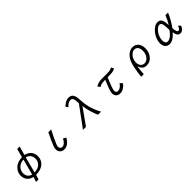

<svg xmlns="http://www.w3.org/2000/svg" viewBox="515 -2841 4970 4970"><g transform="rotate(-45 3000.0 -355.5)"><path d="M588.9 -830.1H678.2L611.3 -586.9Q720.2 -559.1 774.9 -494.1Q835.9 -422.9 835.9 -316.9Q835.9 -202.1 765.6 -123Q668 -13.2 460.9 -8.8L421.9 119.1H331.1L375 -17.1Q282.2 -38.6 229.5 -94.7Q162.1 -166.5 162.1 -274.9Q162.1 -360.8 210 -434.1Q307.6 -583.5 524.9 -590.8ZM508.3 -520Q420.4 -516.6 357.9 -474.1Q301.8 -436 273.4 -376.5Q251 -329.1 251 -274.9Q251 -203.1 288.6 -152.3Q324.7 -104 394 -87.9ZM590.3 -518.1 478 -81.1Q549.8 -84.5 593.8 -101.1Q665.5 -127.9 705.6 -183.6Q747.1 -241.2 747.1 -316.9Q747.1 -402.3 696.8 -458.5Q658.2 -501.5 590.3 -518.1Z M1696.8 -137.7Q1591.8 43.9 1449.2 43.9Q1369.6 43.9 1324.7 -5.9Q1285.6 -49.8 1285.6 -115.2Q1285.6 -159.2 1307.1 -217.3Q1342.3 -311 1447.8 -531.7L1463.9 -564.9H1567.9Q1452.6 -341.8 1396 -205.1Q1375 -153.3 1375 -122.6Q1375 -87.4 1393.1 -65.4Q1414.1 -39.1 1451.2 -39.1Q1543.9 -39.1 1619.6 -183.1Z M2252.9 24.9H2141.1L2184.1 -32.7Q2423.3 -354.5 2554.2 -536.1Q2551.3 -667.5 2527.8 -711.9Q2506.8 -752 2455.1 -752Q2377 -752 2290 -654.3L2243.2 -719.2Q2287.1 -759.8 2319.8 -781.2Q2393.1 -830.1 2466.3 -830.1Q2580.6 -830.1 2619.1 -718.8Q2633.8 -675.8 2636.7 -602.5Q2642.6 -438.5 2673.8 -310.1Q2714.8 -141.6 2807.1 24.9H2695.3Q2603 -174.3 2567.9 -418.9Z M3199.2 -504.9Q3289.1 -564.9 3417 -564.9H3637.2Q3742.7 -564.9 3793.5 -606.9L3835.4 -533.7Q3784.2 -495.1 3688 -488.3Q3645 -484.9 3557.1 -484.9Q3427.7 -192.4 3427.7 -117.2Q3427.7 -85 3442.4 -65.4Q3459.5 -42 3492.7 -42Q3585.4 -42 3668.5 -161.1L3729 -94.7Q3621.6 42 3493.2 42Q3408.7 42 3368.2 -15.1Q3339.8 -54.2 3339.8 -107.4Q3339.8 -152.8 3362.8 -219.7Q3398.9 -326.7 3467.3 -484.9Q3379.4 -484.4 3331.1 -473.1Q3287.1 -462.9 3250 -436Z M4179.2 119.1Q4211.9 -178.2 4261.7 -317.9Q4300.8 -427.7 4369.1 -496.6Q4455.1 -583 4564.5 -583Q4672.4 -583 4732.4 -495.1Q4778.3 -427.2 4778.3 -326.2Q4778.3 -193.8 4709.5 -100.1Q4625 15.1 4487.8 15.1Q4397.9 15.1 4345.2 -49.3Q4315.9 -85.4 4301.3 -147Q4278.3 8.3 4275.4 119.1ZM4554.7 -505.9Q4498.5 -505.9 4446.3 -462.9Q4399.9 -424.8 4372.1 -366.7Q4343.3 -306.2 4343.3 -239.7Q4343.3 -164.1 4379.4 -116.2Q4419.4 -64 4487.8 -64Q4564.9 -64 4622.1 -133.3Q4686.5 -210.9 4686.5 -326.7Q4686.5 -405.8 4655.3 -452.6Q4619.1 -505.9 4554.7 -505.9Z M5845.7 -85Q5792 43.9 5696.8 43.9Q5636.7 43.9 5605.5 -5.4Q5581.1 -43.5 5568.8 -119.1Q5510.3 -48.3 5458.5 -11.2Q5381.8 43.9 5299.8 43.9Q5217.3 43.9 5172.9 -16.1Q5134.8 -67.4 5134.8 -147.5Q5134.8 -301.8 5245.6 -442.4Q5356 -583 5481.9 -583Q5564.9 -583 5599.1 -506.3Q5625.5 -446.8 5628.9 -321.8Q5700.2 -431.6 5751 -564.9H5846.7Q5758.3 -357.9 5639.6 -201.2Q5647 -116.2 5660.6 -79.1Q5675.8 -39.1 5703.1 -39.1Q5754.4 -39.1 5787.6 -144ZM5553.7 -220.7Q5553.7 -329.1 5539.1 -422.4Q5536.1 -441.4 5527.8 -458Q5506.8 -500 5462.9 -500Q5405.3 -500 5340.3 -429.2Q5273.9 -357.4 5244.6 -261.2Q5229 -209.5 5229 -161.1Q5229 -110.8 5246.1 -79.6Q5268.6 -39.1 5313 -39.1Q5376.5 -39.1 5445.8 -97.2Q5481.4 -127.4 5518.6 -173.8Q5553.7 -217.3 5553.7 -220.7Z"/></g></svg>

Font: BIZ UDPGothic
Style: Regular
Weight: 400
Designer: TypeBank Co., Ltd.
Foundry: Morisawa Inc.
Version: Version 1.051